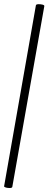

<svg xmlns="http://www.w3.org/2000/svg" viewBox="-24 -757 236 936"><path d="M36 154Q35 159 25 159.5Q15 160 5.5 157.5Q-4 155 -4 151L151 -731Q152 -736 162.5 -736.5Q173 -737 183 -734.5Q193 -732 192 -727Z"/></svg>

Font: Cormorant Infant Light SemiBold
Style: Italic
Weight: 600
Italic angle: -10°
Version: Version 4.001